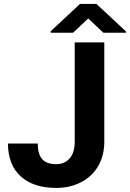

<svg xmlns="http://www.w3.org/2000/svg" viewBox="-20 -921 644 951"><path d="M19.5 0ZM350.1 -710.9H496.6V-218.8Q496.6 -150.9 466.6 -98.9Q436.5 -46.9 381.8 -18.6Q327.1 9.8 258.3 9.8Q145.5 9.8 82.5 -47.6Q19.5 -105 19.5 -210H167Q167 -157.7 189 -132.8Q210.9 -107.9 258.3 -107.9Q300.3 -107.9 325.2 -136.7Q350.1 -165.5 350.1 -218.8ZM604.5 -764.6V-758.8H492.2L417 -829.6L341.8 -758.8H231.4V-766.6L376 -901.4H458Z"/></svg>

Font: Roboto
Style: Bold
Weight: 700
Designer: Google
Version: Version 2.134; 2016; ttfautohint (v1.6)